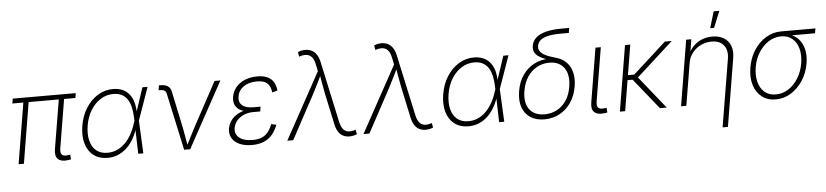

<svg xmlns="http://www.w3.org/2000/svg" viewBox="-51 -1074 6844 1591"><g transform="rotate(-5 3371.0 -278.0)"><path d="M475.1 2Q420.9 9.3 394.3 -15.1Q367.7 -39.6 377 -97.2L448.7 -528.8H492.7L422.4 -104.5Q415 -60.5 431.9 -46.9Q448.7 -33.2 484.9 -39.6Q491.7 -40 493.4 -40.3Q495.1 -40.5 499.5 -41.5L502.4 -2.4Q497.6 -1 490.5 0.2Q483.4 1.5 475.1 2ZM66.4 0 153.8 -528.8H197.8L110.4 0ZM58.6 -505.9 65.4 -545.9H589.4L583 -505.9Z M806.6 11.7Q736.3 11.7 689.7 -24.2Q643.1 -60.1 624.8 -124Q606.4 -188 620.1 -271.5Q633.8 -354 674.1 -417.5Q714.4 -481 772.5 -516.8Q830.6 -552.7 898.9 -552.7Q946.8 -552.7 981.4 -536.1Q1016.1 -519.5 1037.8 -490Q1059.6 -460.4 1069.6 -421.4Q1079.6 -382.3 1079.1 -336.9H1093.3L1090.8 -274.4L1104 0H1061.5L1053.2 -293.5Q1052.2 -340.3 1044.2 -380.1Q1036.1 -419.9 1018.3 -449.5Q1000.5 -479 970.9 -495.4Q941.4 -511.7 897.9 -511.7Q841.8 -511.7 793 -481.2Q744.1 -450.7 710.4 -396.5Q676.8 -342.3 664.6 -270.5Q652.8 -198.7 666.3 -144.5Q679.7 -90.3 715.8 -60.3Q752 -30.3 809.1 -30.3Q848.1 -30.3 883.3 -44.4Q918.5 -58.6 948.7 -86.4Q979 -114.3 1003.7 -155.3Q1028.3 -196.3 1045.4 -249.5L1144 -545.9H1187L1090.3 -271.5L1073.2 -210H1060.5Q1043 -156.7 1017.3 -115.5Q991.7 -74.2 959 -45.9Q926.3 -17.6 887.9 -2.9Q849.6 11.7 806.6 11.7Z M1443.4 0 1340.3 -476.1Q1335.9 -494.1 1323.2 -502Q1310.5 -509.8 1287.1 -509.8H1275.4L1281.7 -549.8H1293.5Q1332 -549.8 1354.5 -535.4Q1377 -521 1383.3 -490.7L1448.2 -183.6Q1456.5 -142.1 1463.4 -100.1Q1470.2 -58.1 1478 -18.1H1463.4Q1484.9 -58.6 1505.1 -100.3Q1525.4 -142.1 1547.9 -183.6L1744.1 -545.9H1792.5L1493.7 0Z M2007.8 9.8Q1945.8 9.8 1903.1 -9.8Q1860.4 -29.3 1841.1 -63.7Q1821.8 -98.1 1828.6 -142.1Q1834 -173.8 1851.1 -200.7Q1868.2 -227.5 1896.5 -247.6Q1924.8 -267.6 1963.9 -278.8Q2002.9 -290 2051.8 -290H2103.5L2099.1 -261.2H2040.5Q1999 -261.2 1963.6 -246.3Q1928.2 -231.4 1905 -204.8Q1881.8 -178.2 1876 -143.1Q1867.2 -93.3 1905.3 -62.3Q1943.4 -31.2 2015.6 -31.2Q2064.5 -31.2 2095.5 -45.4Q2126.5 -59.6 2146.5 -85.9Q2166.5 -112.3 2181.2 -148.9L2222.7 -139.6Q2205.6 -94.7 2178 -61Q2150.4 -27.3 2108.9 -8.8Q2067.4 9.8 2007.8 9.8ZM2048.3 -267.6Q1999 -267.6 1965.3 -277.3Q1931.6 -287.1 1912.6 -304.9Q1893.6 -322.8 1887.2 -347.2Q1880.9 -371.6 1885.7 -401.4Q1893.6 -447.8 1922.6 -481.7Q1951.7 -515.6 1997.1 -534.2Q2042.5 -552.7 2099.1 -552.7Q2150.9 -552.7 2183.6 -537.4Q2216.3 -522 2234.1 -492.7Q2252 -463.4 2256.3 -421.4L2211.9 -409.7Q2206.5 -461.4 2178.7 -486.6Q2150.9 -511.7 2092.8 -511.7Q2026.4 -511.7 1982.9 -481.9Q1939.5 -452.1 1930.7 -401.4Q1922.9 -354 1952.4 -327.4Q1981.9 -300.8 2046.9 -300.8H2105L2100.1 -267.6Z M2301.3 0 2604 -552.2 2592.3 -608.4Q2584.5 -647.5 2567.9 -668.5Q2551.3 -689.5 2525.9 -694.1Q2500.5 -698.7 2466.3 -687.5L2460 -685.5L2453.1 -724.1Q2467.3 -730 2482.4 -733.4Q2497.6 -736.8 2514.2 -736.8Q2544.9 -736.8 2568.8 -724.4Q2592.8 -711.9 2609.1 -687.3Q2625.5 -662.6 2633.3 -625L2742.7 -119.1Q2751.5 -80.1 2767.6 -59.1Q2783.7 -38.1 2808.6 -33.4Q2833.5 -28.8 2867.2 -39.6L2873.5 -41.5L2880.4 -3.4Q2867.2 2.4 2850.8 5.9Q2834.5 9.3 2817.9 9.3Q2787.1 9.3 2763.9 -3.2Q2740.7 -15.6 2725.1 -40.5Q2709.5 -65.4 2701.7 -102.5L2646 -362.3Q2636.7 -405.8 2630.1 -448.2Q2623.5 -490.7 2615.7 -532.2H2630.4Q2609.9 -490.7 2589.4 -448Q2568.8 -405.3 2545.9 -362.3L2350.6 0Z M2935.1 0 3237.8 -552.2 3226.1 -608.4Q3218.3 -647.5 3201.7 -668.5Q3185.1 -689.5 3159.7 -694.1Q3134.3 -698.7 3100.1 -687.5L3093.8 -685.5L3086.9 -724.1Q3101.1 -730 3116.2 -733.4Q3131.3 -736.8 3147.9 -736.8Q3178.7 -736.8 3202.6 -724.4Q3226.6 -711.9 3242.9 -687.3Q3259.3 -662.6 3267.1 -625L3376.5 -119.1Q3385.3 -80.1 3401.4 -59.1Q3417.5 -38.1 3442.4 -33.4Q3467.3 -28.8 3501 -39.6L3507.3 -41.5L3514.2 -3.4Q3501 2.4 3484.6 5.9Q3468.3 9.3 3451.7 9.3Q3420.9 9.3 3397.7 -3.2Q3374.5 -15.6 3358.9 -40.5Q3343.3 -65.4 3335.4 -102.5L3279.8 -362.3Q3270.5 -405.8 3263.9 -448.2Q3257.3 -490.7 3249.5 -532.2H3264.2Q3243.7 -490.7 3223.1 -448Q3202.6 -405.3 3179.7 -362.3L2984.4 0Z M3808.6 11.7Q3738.3 11.7 3691.7 -24.2Q3645 -60.1 3626.7 -124Q3608.4 -188 3622.1 -271.5Q3635.7 -354 3676 -417.5Q3716.3 -481 3774.4 -516.8Q3832.5 -552.7 3900.9 -552.7Q3948.7 -552.7 3983.4 -536.1Q4018.1 -519.5 4039.8 -490Q4061.5 -460.4 4071.5 -421.4Q4081.5 -382.3 4081.1 -336.9H4095.2L4092.8 -274.4L4106 0H4063.5L4055.2 -293.5Q4054.2 -340.3 4046.1 -380.1Q4038.1 -419.9 4020.3 -449.5Q4002.4 -479 3972.9 -495.4Q3943.4 -511.7 3899.9 -511.7Q3843.8 -511.7 3794.9 -481.2Q3746.1 -450.7 3712.4 -396.5Q3678.7 -342.3 3666.5 -270.5Q3654.8 -198.7 3668.2 -144.5Q3681.6 -90.3 3717.8 -60.3Q3753.9 -30.3 3811 -30.3Q3850.1 -30.3 3885.3 -44.4Q3920.4 -58.6 3950.7 -86.4Q3981 -114.3 4005.6 -155.3Q4030.3 -196.3 4047.4 -249.5L4146 -545.9H4189L4092.3 -271.5L4075.2 -210H4062.5Q4044.9 -156.7 4019.3 -115.5Q3993.7 -74.2 3960.9 -45.9Q3928.2 -17.6 3889.9 -2.9Q3851.6 11.7 3808.6 11.7Z M4440.4 9.3Q4372.1 9.3 4325 -21Q4277.8 -51.3 4257.8 -107.2Q4237.8 -163.1 4250.5 -240.7Q4263.2 -318.8 4301.8 -374Q4340.3 -429.2 4397.5 -458.7Q4454.6 -488.3 4522.5 -488.3L4555.7 -470.7Q4517.1 -480 4485.6 -491.5Q4454.1 -502.9 4432.4 -518.8Q4410.6 -534.7 4401.1 -556.4Q4391.6 -578.1 4396.5 -607.4Q4402.8 -645.5 4432.1 -672.4Q4461.4 -699.2 4515.4 -713.4Q4569.3 -727.5 4649.4 -727.5H4710L4703.1 -686.5H4636.2Q4569.8 -686.5 4528.1 -676.5Q4486.3 -666.5 4465.6 -647.9Q4444.8 -629.4 4440.4 -604Q4435.5 -576.2 4449 -557.1Q4462.4 -538.1 4486.1 -525.1Q4509.8 -512.2 4536.9 -503.7Q4564 -495.1 4586.9 -488.3Q4623 -477.1 4650.1 -455.3Q4677.2 -433.6 4693.8 -402.3Q4710.4 -371.1 4715.6 -330.6Q4720.7 -290 4712.9 -241.2Q4700.2 -164.1 4661.6 -107.7Q4623 -51.3 4565.9 -21Q4508.8 9.3 4440.4 9.3ZM4444.8 -32.2Q4500.5 -32.2 4547.1 -56.6Q4593.8 -81.1 4625.5 -127.9Q4657.2 -174.8 4668 -242.2Q4684.1 -341.8 4643.3 -398.4Q4602.5 -455.1 4520 -455.1Q4464.8 -455.1 4417.7 -429.7Q4370.6 -404.3 4338.4 -356.4Q4306.2 -308.6 4294.9 -241.2Q4278.3 -140.1 4320.1 -86.2Q4361.8 -32.2 4444.8 -32.2Z M4936.5 2Q4882.3 9.3 4855.5 -15.1Q4828.6 -39.6 4838.4 -97.2L4912.6 -545.9H4957L4883.8 -104.5Q4876.5 -60.5 4893.3 -46.9Q4910.2 -33.2 4945.8 -39.6Q4953.1 -40 4954.8 -40.3Q4956.5 -40.5 4960.9 -41.5L4963.9 -2.4Q4959 -1 4951.7 0.2Q4944.3 1.5 4936.5 2Z M5202.1 -545.9 5111.8 0H5067.9L5158.2 -545.9ZM5546.9 -545.9 5225.6 -254.4H5133.3L5139.6 -295.4H5213.4L5489.7 -545.9ZM5400.9 0 5192.9 -258.3 5229 -284.7 5457.5 0Z M5679.2 -353 5620.6 0H5576.7L5667 -545.9H5710L5689.9 -423.8H5681.6Q5703.1 -468.8 5734.6 -497.3Q5766.1 -525.9 5804.4 -539.6Q5842.8 -553.2 5883.8 -553.2Q5939.5 -553.2 5978.5 -530Q6017.6 -506.8 6034.9 -463.6Q6052.2 -420.4 6042 -359.9L5948.7 204.1H5904.3L5997.6 -357.4Q6009.3 -428.2 5976.3 -470.2Q5943.4 -512.2 5875 -512.2Q5828.1 -512.2 5786.4 -492.2Q5744.6 -472.2 5715.8 -436.5Q5687 -400.9 5679.2 -353ZM5873.5 -623.5 5914.6 -760.3H5961.9L5905.8 -623.5Z M6364.3 11.7Q6296.4 11.7 6249.5 -24.4Q6202.6 -60.5 6182.9 -123.5Q6163.1 -186.5 6176.8 -268.1Q6189.9 -350.1 6230.7 -412.6Q6271.5 -475.1 6330.1 -510.5Q6388.7 -545.9 6456.5 -545.9H6742.2L6735.4 -505.9H6507.8L6452.1 -504.9Q6395.5 -504.9 6347.2 -473.4Q6298.8 -441.9 6265.6 -388.7Q6232.4 -335.4 6221.2 -268.6Q6210.4 -201.2 6224.1 -147Q6237.8 -92.8 6274.7 -61Q6311.5 -29.3 6368.7 -29.3Q6425.8 -29.3 6473.9 -60.8Q6522 -92.3 6555.2 -146.5Q6588.4 -200.7 6599.6 -268.6Q6610.8 -335.9 6596.4 -389.4Q6582 -442.9 6545.4 -473.9Q6508.8 -504.9 6452.1 -504.9L6453.1 -524.4Q6503.4 -524.4 6543.2 -506.1Q6583 -487.8 6608.6 -453.9Q6634.3 -419.9 6643.8 -371.8Q6653.3 -323.7 6643.6 -263.7Q6630.4 -184.1 6589.6 -122.1Q6548.8 -60.1 6490.5 -24.2Q6432.1 11.7 6364.3 11.7Z"/></g></svg>

Font: Inter ExtraLight
Style: Italic
Weight: 250
Italic angle: -9.3988°
Designer: Rasmus Andersson
Foundry: rsms
Version: Version 4.001;git-66647c0bb